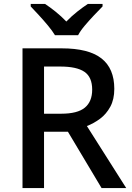

<svg xmlns="http://www.w3.org/2000/svg" viewBox="-20 -961 675 981"><path d="M295 -714Q433 -714 498.5 -662.5Q564 -611 564 -507Q564 -453 543.5 -415.5Q523 -378 491.5 -354.5Q460 -331 424 -317L625 0H499L327 -288H205V0H95V-714ZM288 -621H205V-380H293Q376 -380 413.5 -411Q451 -442 451 -503Q451 -567 411.5 -594Q372 -621 288 -621ZM261 -781Q247 -804 225 -830.5Q203 -857 179 -883Q155 -909 137 -928V-941H210Q236 -924 264.5 -901Q293 -878 319 -851Q345 -878 374 -901Q403 -924 429 -941H504V-928Q485 -909 460.5 -883Q436 -857 413.5 -830.5Q391 -804 379 -781Z"/></svg>

Font: Noto Sans Nag Mundari Medium
Style: Regular
Weight: 500
Version: Version 1.000